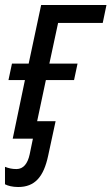

<svg xmlns="http://www.w3.org/2000/svg" viewBox="-33 -556 447 770"><path d="M40 194C107 194 142 153 160 69L190 -70H116L151 -235H264L278 -301H165L200 -464H379L394 -536H132L82 -301H15L1 -235H67L18 0H99L86 63C78 100 61 122 33 122C16 122 2 119 -13 113V183C-2 189 17 194 40 194Z"/></svg>

Font: Noto Sans SemiCondensed
Style: Italic
Weight: 400
Width: 4
Italic angle: -12°
Designer: Monotype Design Team
Foundry: Monotype Imaging Inc.
Version: Version 2.013